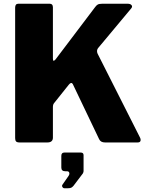

<svg xmlns="http://www.w3.org/2000/svg" viewBox="-20 -762 799 1027"><path d="M728 -28Q734 -17 731.5 -8.5Q729 0 716 0H542Q518 0 510 -18L369 -313Q361 -325 348 -309L269 -210Q263 -203 263 -189V-26Q263 0 233 0H85Q71 0 66 -5.5Q61 -11 61 -23V-721Q61 -742 78 -742H246Q263 -742 263 -723V-448Q263 -437 267 -437Q271 -437 277 -444L488 -723Q495 -733 502.5 -737.5Q510 -742 527 -742H663Q678 -742 684 -734Q690 -726 681 -716L504 -504Q495 -491 502 -475L728 -28ZM325 245Q318 245 314 238.5Q310 232 314 226L346 180Q353 170 350.5 162Q348 154 338 154H329Q308 154 308 134V72Q308 54 324 54H412Q427 54 427 68V154Q427 157 425.5 160.5Q424 164 423 166L373 232Q367 239 361 242Q355 245 342 245Z"/></svg>

Font: Libre Franklin ExtraBold
Style: Regular
Weight: 800
Designer: Pablo Impallari, Rodrigo Fuenzalida, Nhung Nguyen
Foundry: Impallari Type
Version: Version 3.000